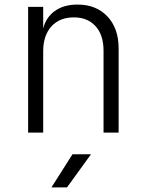

<svg xmlns="http://www.w3.org/2000/svg" viewBox="-20 -580 640 840"><path d="M103 0V-550H169V-455Q181 -504 220 -532Q259 -560 319 -560Q401 -560 450 -508Q499 -456 499 -368V0H433V-358Q433 -427 398 -465.5Q363 -504 303 -504Q241 -504 205 -464.5Q169 -425 169 -356V0ZM205 240 297 95H378L273 240Z"/></svg>

Font: JetBrains Mono NL ExtraLight
Style: Regular
Weight: 200
Designer: Philipp Nurullin, Konstantin Bulenkov
Foundry: JetBrains
Version: Version 2.304; ttfautohint (v1.8.4.7-5d5b)